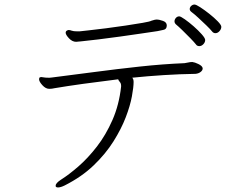

<svg xmlns="http://www.w3.org/2000/svg" viewBox="-20 -784 1040 845"><path d="M928 -638Q919 -638 913 -646Q906 -655 888.5 -672Q871 -689 852.5 -706Q834 -723 823 -731Q815 -737 815 -744Q815 -752 821.5 -758Q828 -764 836 -764Q843 -764 861.5 -752Q880 -740 901.5 -723Q923 -706 938.5 -690Q954 -674 954 -666Q954 -656 946 -647Q938 -638 928 -638ZM857 -581Q847 -581 842 -589Q835 -598 818 -615.5Q801 -633 783 -650.5Q765 -668 754 -677Q748 -683 748 -690Q748 -698 754 -705Q760 -712 769 -712Q775 -712 793.5 -699Q812 -686 832.5 -668Q853 -650 868 -633Q883 -616 883 -608Q883 -598 875 -589.5Q867 -581 857 -581ZM661 -697Q663 -697 664.5 -697.5Q666 -698 669 -698Q681 -698 697.5 -692Q714 -686 714 -672Q714 -655 699 -652.5Q684 -650 673 -647Q646 -643 602 -636.5Q558 -630 508 -623Q458 -616 412.5 -610.5Q367 -605 337 -602Q331 -602 325.5 -601Q320 -600 315 -600Q298 -600 283.5 -615.5Q269 -631 269 -640Q269 -648 278 -651Q279 -651 280 -651.5Q281 -652 282 -652Q288 -652 295.5 -649Q303 -646 321 -646H330Q339 -647 371 -650.5Q403 -654 446.5 -659.5Q490 -665 533 -671.5Q576 -678 608 -683.5Q640 -689 647 -693ZM827 -511Q837 -510 852.5 -502.5Q868 -495 871 -487Q871 -486 871.5 -485Q872 -484 872 -483Q872 -474 862.5 -467Q853 -460 840 -459Q772 -458 701 -453.5Q630 -449 562 -442Q568 -436 568 -423Q568 -401 560.5 -360Q553 -319 533.5 -268Q514 -217 479.5 -162Q445 -107 392.5 -56.5Q340 -6 265 32Q247 41 235 41Q229 41 226 38Q225 37 225 33Q225 22 248 7Q283 -15 325 -51.5Q367 -88 406.5 -139Q446 -190 475 -256Q504 -322 513 -403V-406Q513 -417 507.5 -423Q502 -429 500 -435Q418 -425 346 -415Q274 -405 221 -396Q208 -393 197 -393Q181 -393 166.5 -409Q152 -425 152 -435Q152 -442 155.5 -443.5Q159 -445 161 -445Q165 -445 172 -443.5Q179 -442 191 -442Q195 -442 199.5 -442Q204 -442 209 -443Q297 -454 395 -467Q493 -480 594.5 -491Q696 -502 792 -506Q800 -507 808.5 -509Q817 -511 824 -511Z"/></svg>

Font: Moon Stars Kai T HW Light
Style: Regular
Weight: 300
Designer: GuiWonder
Version: Version 1.101